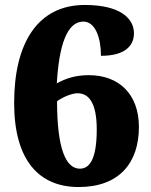

<svg xmlns="http://www.w3.org/2000/svg" viewBox="-20 -744 609 774"><path d="M297 10C461 10 540 -88 540 -232C540 -364 460 -441 338 -441C287 -441 247 -429 209 -408C218 -559 249 -657 316 -657C364 -657 387 -592 387 -519C486 -519 520 -561 520 -610C520 -670 464 -724 322 -724C133 -724 37 -572 37 -329C37 -97 138 10 297 10ZM302 -64C246 -64 210 -143 210 -336C234 -353 269 -368 293 -368C337 -368 370 -331 370 -222C370 -100 340 -64 302 -64Z"/></svg>

Font: Noto Serif Gurmukhi Black
Style: Regular
Weight: 900
Designer: Vaibhav Singh and the Monotype Design Team
Foundry: Monotype Imaging Inc.
Version: Version 2.004